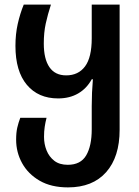

<svg xmlns="http://www.w3.org/2000/svg" viewBox="-20 -563 602 833"><path d="M275 250Q202 250 152 221Q102 192 76 145Q50 98 50 43Q50 12 55 -9.5Q60 -31 68 -52H182Q177 -33 174 -13Q171 7 171 31Q171 62 182 89.5Q193 117 215.5 134.5Q238 152 274 152Q330 152 354 111Q378 70 378 -2V-103Q378 -161 383 -219H378Q356 -179 319 -157.5Q282 -136 232 -136Q146 -136 96.5 -195Q47 -254 47 -364Q47 -415 57 -459.5Q67 -504 83 -543H201Q187 -500 178.5 -461Q170 -422 170 -374Q170 -307 194.5 -271.5Q219 -236 267 -236Q320 -236 349 -275Q378 -314 378 -397V-543H499V0Q499 118 440.5 184Q382 250 275 250Z"/></svg>

Font: Noto Sans Georgian SemiCondensed SemiBold
Style: Regular
Weight: 600
Width: 4
Designer: Monotype Design Team, Akaki Razmadze
Foundry: Google LLC
Version: Version 2.005; ttfautohint (v1.8.4.7-5d5b)